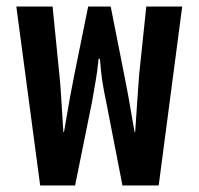

<svg xmlns="http://www.w3.org/2000/svg" viewBox="-20 -568 608 588"><path d="M103 0 30 -548H141L162 -338Q165 -311 167.5 -267.5Q170 -224 174 -164H176Q196 -283 208 -341L250 -548H319L360 -341Q366 -312 374 -268Q382 -224 392 -164H394Q398 -224 401 -267.5Q404 -311 406 -338L428 -548H538L466 0H355L305 -257Q298 -289 293.5 -318.5Q289 -348 286 -388H282Q278 -348 273 -320.5Q268 -293 262 -257L210 0Z"/></svg>

Font: Noto Sans Thai ExtCond SemBd
Style: Regular
Weight: 600
Width: 2
Designer: Monotype Design Team
Foundry: Monotype Imaging Inc.
Version: Version 2.002; ttfautohint (v1.8.4.7-5d5b)